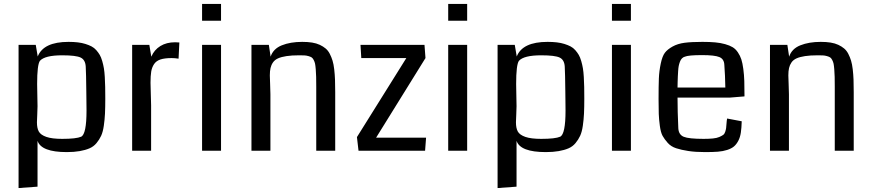

<svg xmlns="http://www.w3.org/2000/svg" viewBox="-20 -763 4415 972"><path d="M513 -264Q513 -219 511.5 -188Q510 -157 505.5 -126Q501 -95 492 -75.5Q483 -56 468.5 -38.5Q454 -21 433 -12Q412 -3 383.5 2Q355 7 318 7Q189 7 170 -50V182L74 189V-536H161L171 -477Q200 -551 327 -551Q353 -551 374 -548.5Q395 -546 412.5 -540.5Q430 -535 443.5 -528Q457 -521 467.5 -509Q478 -497 485 -485Q492 -473 497.5 -454Q503 -435 506 -417Q509 -399 510.5 -373Q512 -347 512.5 -322.5Q513 -298 513 -264ZM417 -296Q416 -394 414 -426Q412 -460 388.5 -471.5Q365 -483 295 -483Q207 -483 182 -455Q168 -435 168 -338Q168 -319 169 -280.5Q170 -242 170 -225Q170 -208 168.5 -181Q167 -154 167 -144Q167 -114 176.5 -97Q186 -80 214.5 -70Q243 -60 295 -60Q366 -60 391 -71Q418 -84 418 -203Q418 -221 417.5 -252.5Q417 -284 417 -296Z M888 -548 884 -466Q865 -469 849 -469Q814 -469 792.5 -462Q771 -455 760 -438.5Q749 -422 745.5 -400.5Q742 -379 742 -344Q742 -324 743.5 -285.5Q745 -247 745 -230V0H649V-536H736L746 -476Q761 -511 792 -530Q823 -549 866 -549Q877 -549 888 -548Z M1099 0H1003V-536H1099ZM1099 -743V-658H1003V-743Z M1677 0H1581V-324Q1581 -355 1580.5 -374Q1580 -393 1578.5 -412Q1577 -431 1575 -440.5Q1573 -450 1568 -459.5Q1563 -469 1557.5 -472.5Q1552 -476 1541.5 -479Q1531 -482 1521 -482.5Q1511 -483 1494 -483Q1457 -483 1430.5 -479Q1404 -475 1387.5 -467.5Q1371 -460 1362 -447Q1353 -434 1349.5 -418.5Q1346 -403 1346 -381Q1346 -368 1347.5 -336.5Q1349 -305 1349 -286V0H1253V-536H1341L1350 -476Q1363 -516 1406.5 -533.5Q1450 -551 1510 -551Q1538 -551 1560 -547.5Q1582 -544 1599 -536Q1616 -528 1628.5 -517.5Q1641 -507 1649.5 -490.5Q1658 -474 1663.5 -456Q1669 -438 1672 -412Q1675 -386 1676 -359.5Q1677 -333 1677 -297Z M2132 0H1795L1787 -69L2037 -469H1809L1805 -536H2129L2134 -469L1884 -66H2137Z M2345 0H2249V-536H2345ZM2345 -743V-658H2249V-743Z M2938 -264Q2938 -219 2936.5 -188Q2935 -157 2930.5 -126Q2926 -95 2917 -75.5Q2908 -56 2893.5 -38.5Q2879 -21 2858 -12Q2837 -3 2808.5 2Q2780 7 2743 7Q2614 7 2595 -50V182L2499 189V-536H2586L2596 -477Q2625 -551 2752 -551Q2778 -551 2799 -548.5Q2820 -546 2837.5 -540.5Q2855 -535 2868.5 -528Q2882 -521 2892.5 -509Q2903 -497 2910 -485Q2917 -473 2922.5 -454Q2928 -435 2931 -417Q2934 -399 2935.5 -373Q2937 -347 2937.5 -322.5Q2938 -298 2938 -264ZM2842 -296Q2841 -394 2839 -426Q2837 -460 2813.5 -471.5Q2790 -483 2720 -483Q2632 -483 2607 -455Q2593 -435 2593 -338Q2593 -319 2594 -280.5Q2595 -242 2595 -225Q2595 -208 2593.5 -181Q2592 -154 2592 -144Q2592 -114 2601.5 -97Q2611 -80 2639.5 -70Q2668 -60 2720 -60Q2791 -60 2816 -71Q2843 -84 2843 -203Q2843 -221 2842.5 -252.5Q2842 -284 2842 -296Z M3174 0H3078V-536H3174ZM3174 -743V-658H3078V-743Z M3749 -275Q3690 -270 3676 -269H3410Q3410 -198 3414 -113Q3416 -81 3441.5 -70.5Q3467 -60 3542 -60Q3569 -60 3589 -62Q3609 -64 3621.5 -69.5Q3634 -75 3641 -80Q3648 -85 3651.5 -96Q3655 -107 3656 -115Q3657 -123 3658 -138Q3659 -153 3661 -163L3735 -149Q3734 -115 3730.5 -91.5Q3727 -68 3717.5 -50Q3708 -32 3695.5 -21.5Q3683 -11 3661.5 -4Q3640 3 3614 5Q3588 7 3550 7Q3501 7 3465 1.5Q3429 -4 3403 -12.5Q3377 -21 3360.5 -39.5Q3344 -58 3334.5 -75Q3325 -92 3320.5 -125.5Q3316 -159 3315 -186Q3314 -213 3314 -261Q3314 -328 3315.5 -365.5Q3317 -403 3325 -441Q3333 -479 3346 -496Q3359 -513 3385 -527.5Q3411 -542 3446 -546.5Q3481 -551 3536 -551Q3573 -551 3600.5 -548.5Q3628 -546 3651 -539.5Q3674 -533 3689 -524Q3704 -515 3715.5 -498Q3727 -481 3733 -462.5Q3739 -444 3743 -414Q3747 -384 3748 -353Q3749 -322 3749 -275ZM3410 -320H3652Q3651 -382 3647 -434Q3646 -464 3622 -474Q3598 -484 3535 -484Q3465 -484 3447 -476Q3439 -474 3432.5 -467.5Q3426 -461 3422 -450Q3418 -439 3416 -429Q3414 -419 3413 -402Q3412 -385 3411.5 -375.5Q3411 -366 3410.5 -346.5Q3410 -327 3410 -320Z M4302 0H4206V-324Q4206 -355 4205.5 -374Q4205 -393 4203.5 -412Q4202 -431 4200 -440.5Q4198 -450 4193 -459.5Q4188 -469 4182.5 -472.5Q4177 -476 4166.5 -479Q4156 -482 4146 -482.5Q4136 -483 4119 -483Q4082 -483 4055.5 -479Q4029 -475 4012.5 -467.5Q3996 -460 3987 -447Q3978 -434 3974.5 -418.5Q3971 -403 3971 -381Q3971 -368 3972.5 -336.5Q3974 -305 3974 -286V0H3878V-536H3966L3975 -476Q3988 -516 4031.5 -533.5Q4075 -551 4135 -551Q4163 -551 4185 -547.5Q4207 -544 4224 -536Q4241 -528 4253.5 -517.5Q4266 -507 4274.5 -490.5Q4283 -474 4288.5 -456Q4294 -438 4297 -412Q4300 -386 4301 -359.5Q4302 -333 4302 -297Z"/></svg>

Font: Myanmar Chatu
Style: Regular
Weight: 400
Designer: Danh Hong
Foundry: Google Inc.
Version: Version 2.00 November 20, 2015